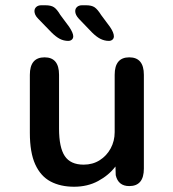

<svg xmlns="http://www.w3.org/2000/svg" viewBox="-20 -699 659 730"><path d="M149.5 -481Q204.5 -481 204.5 -414.5V-210Q204.5 -138.5 226.2 -105.8Q248 -73 298 -73Q332.5 -73 359 -89.8Q385.5 -106.5 400.8 -134.8Q416 -163 416 -196.5V-414.5Q416 -481 471.5 -481Q527 -481 527 -414.5V-58Q527 8.5 471.5 8.5Q429.5 8.5 420 -33L419 -66Q393.5 -32.5 353.2 -10.8Q313 11 261.5 11Q210 11 172.2 -9Q134.5 -29 114 -74Q93.5 -119 93.5 -194V-414.5Q93.5 -481 149.5 -481ZM239.5 -543.5Q222.5 -543.5 207.5 -551.2Q192.5 -559 175.5 -576L125.5 -627.5Q117.5 -635.5 114.2 -642.8Q111 -650 111 -656.5Q111 -666.5 118.2 -672.8Q125.5 -679 137 -679H152.5Q174 -679 185.2 -671.5Q196.5 -664 209.5 -642L243 -597Q258.5 -573.5 258.5 -561Q258.5 -553 253 -548.2Q247.5 -543.5 239.5 -543.5ZM394 -543.5Q377.5 -543.5 362 -551.2Q346.5 -559 329.5 -576L280 -627.5Q266 -642.5 266 -656.5Q266 -666.5 273.2 -672.8Q280.5 -679 292 -679H307Q328.5 -679 339.8 -671.2Q351 -663.5 364.5 -642L398 -597Q413 -575 413 -561Q413 -553 407.5 -548.2Q402 -543.5 394 -543.5Z"/></svg>

Font: Sono Monospace Medium
Style: Regular
Weight: 500
Designer: Tyler Finck
Foundry: Tyler Finck
Version: Version 2.112